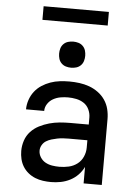

<svg xmlns="http://www.w3.org/2000/svg" viewBox="-61 -957 721 1011"><g transform="rotate(5 300.0 -451.5)"><path d="M247 8Q226 8 204.5 5Q183 2 163 -6Q143 -14 126 -28Q109 -42 98 -60Q87 -78 82 -99Q77 -120 77 -142Q77 -170 86 -197Q95 -224 114 -244.5Q133 -265 158.5 -278Q184 -291 211 -298.5Q238 -306 265.5 -308.5Q293 -311 321 -311H419V-348Q419 -370 409.5 -390.5Q400 -411 382 -423Q364 -435 342 -439.5Q320 -444 298 -444Q278 -444 258 -440.5Q238 -437 220 -427Q202 -417 190.5 -399.5Q179 -382 179 -362H83Q83 -387 91.5 -412Q100 -437 115.5 -457Q131 -477 152.5 -491Q174 -505 198 -513.5Q222 -522 247.5 -525Q273 -528 298 -528Q325 -528 351.5 -524.5Q378 -521 403 -512Q428 -503 450 -487Q472 -471 487 -449Q502 -427 508.5 -401Q515 -375 515 -348V0H419V-87Q407 -63 389 -44.5Q371 -26 347.5 -14Q324 -2 298.5 3Q273 8 247 8ZM284 -76Q309 -76 333.5 -81.5Q358 -87 378 -102Q398 -117 408.5 -140.5Q419 -164 419 -189V-228H321Q306 -228 290.5 -227Q275 -226 260 -223Q245 -220 230 -215.5Q215 -211 202 -203Q189 -195 181 -181Q173 -167 173 -152Q173 -133 183.5 -116.5Q194 -100 210.5 -91Q227 -82 246 -79Q265 -76 284 -76ZM300 -601Q286 -601 272.5 -605Q259 -609 249 -619Q239 -629 235 -642.5Q231 -656 231 -670Q231 -684 235 -697.5Q239 -711 249 -721Q259 -731 272.5 -735Q286 -739 300 -739Q314 -739 327.5 -735Q341 -731 351 -721Q361 -711 365 -697.5Q369 -684 369 -670Q369 -656 365 -642.5Q361 -629 351 -619Q341 -609 327.5 -605Q314 -601 300 -601ZM128 -839V-911H473V-839Z"/></g></svg>

Font: Iosevka Aile Medium
Style: Regular
Weight: 500
Designer: Belleve Invis
Foundry: Belleve Invis
Version: Version 27.3.5; ttfautohint (v1.8.4)